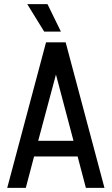

<svg xmlns="http://www.w3.org/2000/svg" viewBox="-20 -910 541 930"><path d="M486 0H396L356 -152H145L105 0H15L203 -705H298ZM251 -549 165 -228H336ZM275 -757H194L112 -890H210Z"/></svg>

Font: Akshar
Style: Regular
Weight: 400
Designer: Tall Chai
Foundry: Tall Chai
Version: Version 1.000